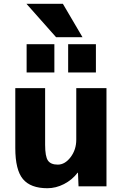

<svg xmlns="http://www.w3.org/2000/svg" viewBox="-20 -987 650 1017"><path d="M121 -603V-753H268V-603ZM341 -603V-753H488V-603ZM313 -967 417 -790H277L120 -967ZM219 -520V-220Q219 -158 234 -136.5Q249 -115 286 -115Q324 -115 354 -154.5Q384 -194 384 -247V-520H544V0H396L393 -72H391Q362 -34 319 -12Q276 10 231 10Q142 10 101.5 -38.5Q61 -87 61 -203V-520Z"/></svg>

Font: M PLUS 1p ExtraBold
Style: Regular
Weight: 800
Version: Version 1.062